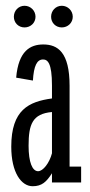

<svg xmlns="http://www.w3.org/2000/svg" viewBox="-20 -632 311 665"><path d="M160 -101C151 -67 129 -39 112 -39C92 -39 79 -70 79 -127C79 -201 92 -238 160 -244ZM94 -353C97 -404 108 -426 129 -426C145 -426 160 -414 160 -336V-291C80 -280 19 -252 19 -124C19 -34 54 13 93 13C125 13 141 -2 160 -32V0H261V-55H221V-335C221 -451 180 -478 130 -478C85 -478 44 -456 36 -363ZM28 -574C28 -553 44 -537 65 -537C86 -537 103 -553 103 -574C103 -595 86 -612 65 -612C44 -612 28 -595 28 -574ZM157 -574C157 -553 173 -537 194 -537C215 -537 232 -553 232 -574C232 -595 215 -612 194 -612C173 -612 157 -595 157 -574Z"/></svg>

Font: Stint Ultra Condensed
Style: Regular
Weight: 400
Width: 1
Designer: Astigmatic (AOETI)
Foundry: Astigmatic (AOETI)
Version: Version 1.000